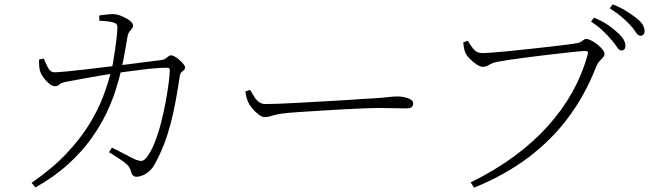

<svg xmlns="http://www.w3.org/2000/svg" viewBox="-20 -821 2990 882"><path d="M606 -9Q598 -9 591.5 -14.5Q585 -20 582 -33Q577 -52 563.5 -65Q550 -78 529 -91Q508 -104 481 -122L494 -143Q512 -134 533.5 -123Q555 -112 573 -102.5Q591 -93 600 -89Q620 -81 630.5 -82Q641 -83 652 -96Q672 -120 689 -162Q706 -204 719 -254Q732 -304 741 -353Q750 -402 755 -441Q760 -480 760 -499Q760 -510 748 -510Q726 -510 694 -507.5Q662 -505 627.5 -500.5Q593 -496 562.5 -492Q532 -488 511 -485Q486 -481 451.5 -475.5Q417 -470 382.5 -463.5Q348 -457 320.5 -452Q293 -447 282 -445Q259 -440 252.5 -432.5Q246 -425 232 -425Q220 -425 205.5 -437Q191 -449 180 -464.5Q169 -480 166 -489Q161 -502 160 -518Q159 -534 159 -547L181 -552Q189 -533 200 -511Q211 -489 230 -489Q246 -489 282.5 -492.5Q319 -496 367.5 -501.5Q416 -507 468.5 -513.5Q521 -520 571 -526Q621 -532 660.5 -537.5Q700 -543 720 -545Q734 -547 741 -552Q748 -557 753.5 -562Q759 -567 766 -567Q772 -567 783 -561Q794 -555 804.5 -545.5Q815 -536 822.5 -527Q830 -518 830 -512Q830 -503 825 -499Q820 -495 814 -490Q808 -485 806 -472Q797 -412 787 -357.5Q777 -303 764 -253.5Q751 -204 733.5 -158.5Q716 -113 693 -71Q682 -49 666 -35Q650 -21 634.5 -15Q619 -9 606 -9ZM125 19Q223 -49 287 -117.5Q351 -186 391 -251.5Q431 -317 453.5 -377Q476 -437 489 -488Q494 -505 499 -532.5Q504 -560 508.5 -591.5Q513 -623 516 -649.5Q519 -676 519 -689Q520 -703 516.5 -708.5Q513 -714 500 -718Q487 -722 468 -723.5Q449 -725 436 -726V-750Q451 -752 471 -754.5Q491 -757 503 -756Q515 -756 530 -750.5Q545 -745 559 -737.5Q573 -730 582 -721Q591 -712 591 -704Q591 -695 586 -689.5Q581 -684 574.5 -675.5Q568 -667 565 -649Q562 -631 557 -601.5Q552 -572 546 -542Q540 -512 535 -492Q527 -458 512 -409.5Q497 -361 470 -303.5Q443 -246 400 -185.5Q357 -125 294 -67.5Q231 -10 143 40Z M1195 -283Q1184 -283 1168 -295Q1152 -307 1138.5 -323.5Q1125 -340 1119 -354Q1114 -367 1111.5 -377.5Q1109 -388 1107 -401L1129 -408Q1138 -392 1147.5 -377Q1157 -362 1169.5 -352.5Q1182 -343 1200 -343Q1221 -343 1262 -344.5Q1303 -346 1355 -349Q1407 -352 1461.5 -355Q1516 -358 1565 -361Q1614 -364 1648 -366.5Q1682 -369 1692 -369Q1742 -372 1764.5 -375Q1787 -378 1806 -378Q1821 -378 1838 -374.5Q1855 -371 1866.5 -364Q1878 -357 1878 -346Q1878 -336 1872 -329.5Q1866 -323 1843 -323Q1818 -323 1789.5 -324Q1761 -325 1718 -325Q1701 -325 1658.5 -323.5Q1616 -322 1561 -319Q1506 -316 1450.5 -312.5Q1395 -309 1349.5 -306Q1304 -303 1282 -300Q1257 -297 1242.5 -293Q1228 -289 1218 -286Q1208 -283 1195 -283Z M2142 17Q2252 -37 2340 -101.5Q2428 -166 2495 -240Q2562 -314 2608 -396Q2654 -478 2679 -568Q2683 -582 2678.5 -584.5Q2674 -587 2665 -587Q2657 -587 2628.5 -584Q2600 -581 2559.5 -576.5Q2519 -572 2474 -566.5Q2429 -561 2386.5 -555.5Q2344 -550 2311.5 -545Q2279 -540 2265 -537Q2243 -533 2227.5 -523.5Q2212 -514 2198 -514Q2186 -514 2169.5 -525Q2153 -536 2139 -550Q2125 -564 2120 -574Q2116 -582 2113 -593.5Q2110 -605 2108 -626L2129 -634Q2138 -617 2154 -597Q2170 -577 2196 -577Q2208 -577 2241 -579.5Q2274 -582 2320 -586.5Q2366 -591 2415.5 -596.5Q2465 -602 2510.5 -607Q2556 -612 2589 -616.5Q2622 -621 2633 -623Q2643 -625 2649.5 -629.5Q2656 -634 2661.5 -638Q2667 -642 2673 -642Q2682 -642 2696 -635Q2710 -628 2724 -617Q2738 -606 2747.5 -594Q2757 -582 2757 -573Q2757 -565 2750 -557.5Q2743 -550 2734 -540Q2725 -530 2718 -513Q2669 -387 2592 -283Q2515 -179 2407.5 -98Q2300 -17 2158 41ZM2834 -589Q2824 -589 2814 -605Q2804 -621 2787 -640Q2771 -659 2749 -680Q2727 -701 2695 -722L2709 -740Q2747 -724 2773 -706Q2799 -688 2816 -672Q2836 -654 2844.5 -639.5Q2853 -625 2853 -610Q2853 -600 2848 -594.5Q2843 -589 2834 -589ZM2922 -657Q2910 -657 2901 -672.5Q2892 -688 2874 -707Q2856 -726 2835 -744Q2814 -762 2781 -783L2795 -801Q2832 -786 2858 -769.5Q2884 -753 2902 -739Q2923 -723 2932 -708Q2941 -693 2941 -678Q2941 -668 2936 -662.5Q2931 -657 2922 -657Z"/></svg>

Font: Noto Serif HK ExtraLight
Style: Regular
Weight: 200
Designer: Ryoko NISHIZUKA 西塚涼子 (kana & ideographs); Frank Grießhammer (Latin, Greek & Cyrillic); Wenlong ZHANG 张文龙 (bopomofo); San
Foundry: Adobe
Version: Version 2.002-H1;hotconv 1.1.0;makeotfexe 2.6.0